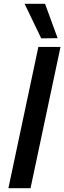

<svg xmlns="http://www.w3.org/2000/svg" viewBox="-20 -986 337 1006"><path d="M196 -785 109 -966H216L282 -786ZM24 0 181 -740H297L140 0Z"/></svg>

Font: Be Vietnam Pro Medium
Style: Italic
Weight: 500
Italic angle: -12°
Designer: Lam Bao, Tony Le, Vietanh Nguyen
Foundry: Yellow Type Foundry
Version: Version 1.002; ttfautohint (v1.8.3)